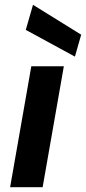

<svg xmlns="http://www.w3.org/2000/svg" viewBox="-20 -777 357 797"><path d="M22 0 110 -502H245L157 0ZM291 -542 87 -653 117 -757 317 -633Z"/></svg>

Font: DM Sans 16pt
Style: Bold Italic
Weight: 700
Italic angle: -10°
Version: Version 4.004;gftools[0.9.30]